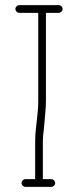

<svg xmlns="http://www.w3.org/2000/svg" viewBox="-20 -704 313 748"><path d="M79 24H180C187.9 24 195 16.9 195 9C195 1.1 187.9 -6 180 -6H147V-153C147 -166.3 148.3 -183 151 -203L153 -224C155.3 -256.5 159 -281.5 159 -311V-654H209C216.9 -654 224 -661.1 224 -669C224 -676.9 216.9 -684 209 -684H55C47.1 -684 40 -676.9 40 -669C40 -661.1 47.1 -654 55 -654H129V-311C129 -253 117 -208.8 117 -153V-6H79C71.1 -6 64 1.1 64 9C64 16.9 71.1 24 79 24Z"/></svg>

Font: MewTooHand
Style: Condensed
Weight: 400
Designer: Mew Too, Robert Jablonski
Version: Version 0.77